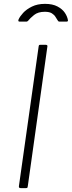

<svg xmlns="http://www.w3.org/2000/svg" viewBox="-20 -974 372 994"><path d="M217 -742Q228 -742 225 -731L124 -11Q123 -4 121.5 -2Q120 0 112 0H89Q82 0 79.5 -2.5Q77 -5 78 -11L180 -733Q181 -739 182.5 -740.5Q184 -742 189 -742ZM83 -862Q77 -862 75.5 -864.5Q74 -867 76 -873Q83 -889 100 -907.5Q117 -926 145.5 -940Q174 -954 213 -954Q252 -954 277.5 -940.5Q303 -927 316 -907.5Q329 -888 332 -868Q332 -866 330.5 -864Q329 -862 324 -862H288Q284 -862 281.5 -864.5Q279 -867 277 -871Q273 -877 267 -887Q261 -897 248.5 -905Q236 -913 212 -913Q177 -913 156.5 -896.5Q136 -880 125 -866Q122 -863 120 -862.5Q118 -862 115 -862Z"/></svg>

Font: Libre Franklin Thin
Style: Italic
Weight: 100
Italic angle: -8°
Designer: Pablo Impallari, Rodrigo Fuenzalida, Nhung Nguyen
Foundry: Impallari Type
Version: Version 3.000